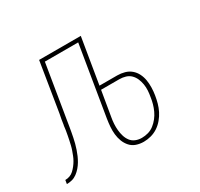

<svg xmlns="http://www.w3.org/2000/svg" viewBox="-153 -680 873 838"><g transform="rotate(-30 283.0 -261.0)"><path d="M350 8Q330 8 312.5 2Q295 -4 283 -17.5Q271 -31 264.5 -48Q258 -65 256 -83.5Q254 -102 255.5 -121.5Q257 -141 260 -160L318 -511H150L112 -280Q109 -264 106.5 -247Q104 -230 101 -213Q99 -200 96.5 -187Q94 -174 91.5 -161Q89 -148 85.5 -135Q82 -122 77.5 -108.5Q73 -95 67.5 -82.5Q62 -70 55 -58Q48 -46 38.5 -35Q29 -24 17.5 -15.5Q6 -7 -7 -3.5Q-20 0 -34 0L-31 -19Q-19 -19 -8 -23Q3 -27 11.5 -35Q20 -43 27.5 -52.5Q35 -62 41 -72.5Q47 -83 51 -93.5Q55 -104 59 -115Q63 -126 65.5 -137Q68 -148 70.5 -159Q73 -170 75 -181.5Q77 -193 79 -204Q80 -209 80.5 -215Q81 -221 82 -227L83 -231Q85 -244 87 -257Q89 -270 92 -283L132 -530H342L304 -301H393Q412 -301 430 -296Q448 -291 461.5 -279.5Q475 -268 483 -252Q491 -236 494 -218Q497 -200 496.5 -180.5Q496 -161 493 -143Q490 -124 485 -106Q480 -88 471.5 -71Q463 -54 450 -38.5Q437 -23 421 -12.5Q405 -2 386.5 3Q368 8 350 8ZM351 -11Q367 -11 383 -15.5Q399 -20 412.5 -30.5Q426 -41 436.5 -54.5Q447 -68 454 -83Q461 -98 465.5 -114Q470 -130 472 -145Q475 -161 476 -177Q477 -193 474.5 -208.5Q472 -224 466 -238Q460 -252 449.5 -262.5Q439 -273 424 -277.5Q409 -282 393 -282H301L280 -157Q277 -141 276 -124.5Q275 -108 276.5 -92.5Q278 -77 282.5 -62Q287 -47 296 -35Q305 -23 319.5 -17Q334 -11 351 -11Z"/></g></svg>

Font: Iosevka Curly Thin Extended
Style: Italic
Weight: 100
Width: 7
Italic angle: -9°
Monospace: yes
Designer: Belleve Invis
Foundry: Belleve Invis
Version: Version 11.1.0; ttfautohint (v1.8.3)